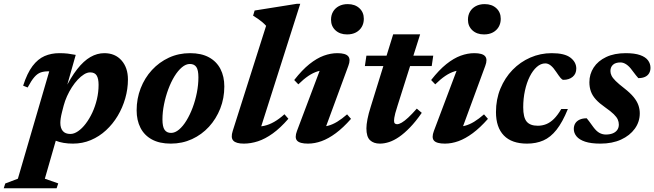

<svg xmlns="http://www.w3.org/2000/svg" viewBox="-102 -738 3422 1004"><path d="M222.5 -153Q217.5 -133.5 215.5 -119.5Q213.5 -105.5 213.5 -95.5Q213.5 -68 226.5 -52.8Q239.5 -37.5 266 -37.5Q285.5 -37.5 306.2 -51.8Q327 -66 346.2 -91.2Q365.5 -116.5 380.8 -149.2Q396 -182 404.8 -219.2Q413.5 -256.5 413.5 -294.5Q413.5 -327 403.5 -343.2Q393.5 -359.5 369.5 -359.5Q354 -359.5 337.5 -349.2Q321 -339 304.8 -321.8Q288.5 -304.5 274 -282Q259.5 -259.5 248.5 -235Q237.5 -210.5 231 -186ZM137 -48.5H203L132.5 196.5L202.5 221L194 246.5H-82.5L-74.5 221.5L-8.5 196.5L155.5 -365Q154 -365 152.5 -365Q151 -365 149 -365Q127.5 -365 110.5 -359Q93.5 -353 77.8 -335Q62 -317 42.5 -280.5L19 -290Q40 -355.5 68 -392.5Q96 -429.5 131 -444.8Q166 -460 208 -460Q233 -460 251.8 -457.8Q270.5 -455.5 294 -451L240.5 -262L234 -264Q267.5 -333 301.5 -376.2Q335.5 -419.5 370.8 -439.8Q406 -460 443.5 -460Q500 -460 533.5 -422Q567 -384 567 -322.5Q567 -272.5 553 -223.8Q539 -175 513.5 -132.2Q488 -89.5 452.5 -56.8Q417 -24 373.2 -5.5Q329.5 13 279.5 13Q227.5 13 189.2 -2.2Q151 -17.5 137 -48.5Z M892 -460Q951 -460 990.8 -438.2Q1030.5 -416.5 1050.8 -377.2Q1071 -338 1071 -286Q1071 -224.5 1049.8 -170.5Q1028.5 -116.5 990.8 -75.2Q953 -34 902 -10.5Q851 13 791 13Q732 13 692.2 -8.8Q652.5 -30.5 632.5 -69.8Q612.5 -109 612.5 -161Q612.5 -222 633.5 -276.2Q654.5 -330.5 692.5 -371.8Q730.5 -413 781.2 -436.5Q832 -460 892 -460ZM792.5 -43Q813.5 -43 834.2 -60.5Q855 -78 873.2 -108Q891.5 -138 905.5 -175.5Q919.5 -213 927.5 -253.8Q935.5 -294.5 935.5 -333.5Q935.5 -372 924.5 -387.8Q913.5 -403.5 891 -403.5Q870 -403.5 849.2 -386Q828.5 -368.5 810.2 -338.8Q792 -309 778 -271.2Q764 -233.5 755.8 -192.8Q747.5 -152 747.5 -113.5Q747.5 -75 758.8 -59Q770 -43 792.5 -43Z M1289.5 -603Q1281 -612.5 1270.5 -621.5Q1260 -630.5 1247.8 -639Q1235.5 -647.5 1221.5 -656L1229.5 -683L1449.5 -718H1468L1251.5 -38L1226.5 -77Q1254.5 -74.5 1280.2 -80.2Q1306 -86 1331.8 -100.8Q1357.5 -115.5 1385.5 -140.5L1406 -117Q1364 -68.5 1324.2 -40Q1284.5 -11.5 1246.8 0.8Q1209 13 1173 13Q1132.5 13 1118 -2.5Q1103.5 -18 1115 -53.5Z M1451 -53.5 1582 -401 1610.5 -371.5Q1584 -372.5 1559.5 -365Q1535 -357.5 1510.5 -341Q1486 -324.5 1458 -297L1436.5 -319.5Q1477.5 -372 1516 -402.8Q1554.5 -433.5 1591 -446.8Q1627.5 -460 1662 -460Q1705 -460 1718.8 -443.8Q1732.5 -427.5 1719.5 -393.5L1588.5 -37.5L1561 -75Q1588 -74 1612.5 -80.2Q1637 -86.5 1661.5 -101.5Q1686 -116.5 1713 -140L1733.5 -116.5Q1692.5 -70 1654 -41.5Q1615.5 -13 1579.5 0Q1543.5 13 1508.5 13Q1465.5 13 1451.5 -2.5Q1437.5 -18 1451 -53.5ZM1629 -635Q1629 -659 1639.8 -677.2Q1650.5 -695.5 1670.2 -706Q1690 -716.5 1716.5 -716.5Q1754 -716.5 1777.2 -695.2Q1800.5 -674 1800.5 -639.5Q1800.5 -616 1789.8 -597.5Q1779 -579 1759.5 -568.5Q1740 -558 1713 -558Q1675.5 -558 1652.2 -579.5Q1629 -601 1629 -635Z M1806 -392.5 1814 -447H2163.5L2155.5 -392.5ZM1977.5 -187.5Q1969 -161.5 1965 -146Q1961 -130.5 1959.8 -121.8Q1958.5 -113 1958.5 -107Q1958.5 -96.5 1962.8 -92.5Q1967 -88.5 1974.5 -88.5Q1984.5 -88.5 1998.8 -96.8Q2013 -105 2032.5 -123Q2052 -141 2077.5 -170L2103.5 -148Q2072 -102.5 2042.2 -71.8Q2012.5 -41 1985.2 -22.2Q1958 -3.5 1932.8 4.8Q1907.5 13 1884.5 13Q1852 13 1833 -4.8Q1814 -22.5 1814 -67Q1814 -86 1819.5 -114.8Q1825 -143.5 1837 -181L1954 -558.5H2095Z M2167 -53.5 2298 -401 2326.5 -371.5Q2300 -372.5 2275.5 -365Q2251 -357.5 2226.5 -341Q2202 -324.5 2174 -297L2152.5 -319.5Q2193.5 -372 2232 -402.8Q2270.5 -433.5 2307 -446.8Q2343.5 -460 2378 -460Q2421 -460 2434.8 -443.8Q2448.5 -427.5 2435.5 -393.5L2304.5 -37.5L2277 -75Q2304 -74 2328.5 -80.2Q2353 -86.5 2377.5 -101.5Q2402 -116.5 2429 -140L2449.5 -116.5Q2408.5 -70 2370 -41.5Q2331.5 -13 2295.5 0Q2259.5 13 2224.5 13Q2181.5 13 2167.5 -2.5Q2153.5 -18 2167 -53.5ZM2345 -635Q2345 -659 2355.8 -677.2Q2366.5 -695.5 2386.2 -706Q2406 -716.5 2432.5 -716.5Q2470 -716.5 2493.2 -695.2Q2516.5 -674 2516.5 -639.5Q2516.5 -616 2505.8 -597.5Q2495 -579 2475.5 -568.5Q2456 -558 2429 -558Q2391.5 -558 2368.2 -579.5Q2345 -601 2345 -635Z M2749.5 -406.5Q2726 -406.5 2705 -388Q2684 -369.5 2668 -337.5Q2652 -305.5 2643 -264Q2634 -222.5 2634 -177Q2634 -124 2652 -102.2Q2670 -80.5 2710 -80.5Q2733.5 -80.5 2754.2 -88.8Q2775 -97 2794.5 -116.2Q2814 -135.5 2833 -168H2867.5Q2839.5 -99 2808.2 -59.5Q2777 -20 2739.2 -3.5Q2701.5 13 2654 13Q2574 13 2532.8 -29.5Q2491.5 -72 2491.5 -152Q2491.5 -218.5 2514.8 -274.8Q2538 -331 2578.2 -372.5Q2618.5 -414 2671.2 -437Q2724 -460 2783 -460Q2850.5 -460 2881 -436.5Q2911.5 -413 2911.5 -379.5Q2911.5 -352 2892.5 -336.2Q2873.5 -320.5 2844 -320.5Q2837.5 -320.5 2829 -330.8Q2820.5 -341 2806.5 -362Q2792.5 -383.5 2778.5 -395Q2764.5 -406.5 2749.5 -406.5Z M2966 -119.5Q2971 -114 2978 -104.5Q2985 -95 3001 -73Q3017 -51.5 3032.8 -43Q3048.5 -34.5 3066 -34.5Q3086.5 -34.5 3101.8 -40.5Q3117 -46.5 3125.5 -58.2Q3134 -70 3134 -86.5Q3134 -100 3128.5 -112.8Q3123 -125.5 3107.5 -140.8Q3092 -156 3062 -177Q3032.5 -197.5 3014.2 -217.5Q2996 -237.5 2988 -259.5Q2980 -281.5 2980 -308Q2980 -350.5 3002.5 -385Q3025 -419.5 3067.8 -439.8Q3110.5 -460 3170 -460Q3216.5 -460 3245 -450Q3273.5 -440 3286.5 -422.5Q3299.5 -405 3299.5 -383.5Q3299.5 -367 3292.2 -354.8Q3285 -342.5 3270.8 -336Q3256.5 -329.5 3236 -329.5Q3231.5 -334.5 3224 -343.5Q3216.5 -352.5 3202.5 -371.5Q3189 -390.5 3173.5 -401Q3158 -411.5 3142.5 -411.5Q3116.5 -411.5 3103.2 -399.2Q3090 -387 3090 -366.5Q3090 -354.5 3095.8 -342.5Q3101.5 -330.5 3117.2 -314.8Q3133 -299 3163.5 -275.5Q3193.5 -252 3211 -230.8Q3228.5 -209.5 3236 -188.5Q3243.5 -167.5 3243.5 -145.5Q3243.5 -101 3217.5 -65Q3191.5 -29 3145.5 -8Q3099.5 13 3038 13Q2988.5 13 2957.8 2.8Q2927 -7.5 2912.8 -25Q2898.5 -42.5 2898.5 -63.5Q2898.5 -80.5 2906.2 -93Q2914 -105.5 2929.2 -112.5Q2944.5 -119.5 2966 -119.5Z"/></svg>

Font: Newsreader 16pt 16pt
Style: Bold Italic
Weight: 700
Italic angle: -17°
Version: Version 1.003